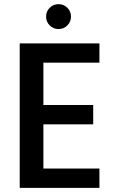

<svg xmlns="http://www.w3.org/2000/svg" viewBox="-20 -905 564 925"><path d="M189 -603V-399H429V-306H189V-93H459V0H75V-696H459V-603ZM202 -825Q202 -850 219.5 -867.5Q237 -885 262 -885Q287 -885 304.5 -867.5Q322 -850 322 -825Q322 -800 304.5 -782.5Q287 -765 262 -765Q237 -765 219.5 -782.5Q202 -800 202 -825Z"/></svg>

Font: Poppins Medium A&M
Style: Regular
Weight: 500
Designer: Ninad Kale (Devanagari), Jonny Pinhorn (Latin)
Foundry: Indian Type Foundry
Version: 4.004